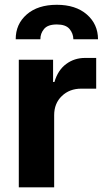

<svg xmlns="http://www.w3.org/2000/svg" viewBox="-20 -801 449 821"><path d="M60.4 0V-545.5H207V-450.3H212.7Q227.6 -501.1 262.8 -527.2Q297.9 -553.3 343.8 -553.3H391.3V-421.9H327.4Q277.3 -421.9 244.5 -390.4Q211.6 -359 211.6 -308.6V0ZM47.2 -633.2Q46.9 -697.8 94.3 -739.2Q141.7 -780.5 223 -780.5Q303.6 -780.5 351.2 -739.2Q398.8 -697.8 399.1 -633.2H293.7Q293.3 -658 277.2 -677.2Q261 -696.4 223 -696.4Q184.3 -696.4 168.3 -677Q152.3 -657.7 152.7 -633.2Z"/></svg>

Font: Inter Zeller
Style: Bold
Weight: 700
Designer: Rasmus Andersson; Joe Bland
Foundry: zeller
Version: Version 3.015;git-dec3a8cb1